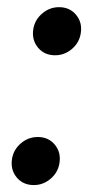

<svg xmlns="http://www.w3.org/2000/svg" viewBox="-20 -518 269 546"><path d="M76.2 8.3Q45.4 8.3 27.3 -13.7Q9.3 -35.6 14.2 -66.4Q18.6 -92.8 39.6 -110.6Q60.5 -128.4 87.4 -128.4Q118.2 -128.4 136.2 -106.2Q154.3 -84 148.9 -53.2Q144.5 -26.9 123.5 -9.3Q102.5 8.3 76.2 8.3ZM136.7 -360.8Q106 -360.8 87.9 -382.8Q69.8 -404.8 74.7 -435.5Q79.1 -461.9 100.1 -479.7Q121.1 -497.6 147.9 -497.6Q178.7 -497.6 196.8 -475.3Q214.8 -453.1 209.5 -422.4Q205.1 -396 184.1 -378.4Q163.1 -360.8 136.7 -360.8Z"/></svg>

Font: Inter Display Medium
Style: Italic
Weight: 500
Italic angle: -9.39999°
Designer: Rasmus Andersson
Foundry: rsms
Version: Version 4.000;git-a52131595